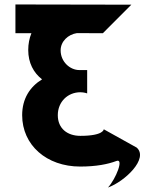

<svg xmlns="http://www.w3.org/2000/svg" viewBox="-20 -747 697 861"><path d="M593.2 -85C647.2 -36 540.5 66.4 464.2 94C500.1 54.3 537.2 -39 501.8 -25C464.2 -10.8 411.8 -0.1 339.5 -0.1C189 -0.1 79.4 -96.2 79.4 -230.5C79.4 -304.4 114.2 -358 168.6 -391.1C130.4 -420.9 106.6 -465.1 106.6 -522.9C106.6 -549.9 111.6 -575.2 120.9 -598.1L49.2 -598V-727L569 -726L441.2 -598C441.2 -598 413.3 -598.5 324.9 -598.5C285.5 -592.6 251.9 -561.6 251.9 -521.2C251.9 -470.2 293.6 -432.8 336.1 -432.8H370.9V-328.2C370.9 -328.2 357.3 -333.3 340.3 -333.3C284.2 -333.3 239.2 -290.8 239.2 -230.5C239.2 -171 281.7 -137.8 340.3 -137.8C445.7 -137.8 445.3 -167.3 445.3 -167.3Z"/></svg>

Font: Sztylet
Style: Bd
Weight: 700
Foundry: Cannot Into Space Fonts, PlusOne Fonts
Version: Version 0.12